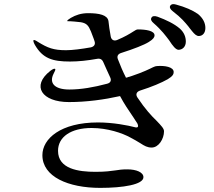

<svg xmlns="http://www.w3.org/2000/svg" viewBox="-20 -859 1040 933"><path d="M802 -663C820 -635 834 -618 847 -617C866 -617 883 -631 883 -657C883 -679 875 -701 854 -720C826 -744 788 -762 745 -778C730 -783 720 -781 716 -773C711 -765 715 -756 727 -746C765 -713 786 -684 802 -663ZM143 -664C146 -666 153 -663 165 -655C212 -626 240 -615 301 -615C332 -615 377 -621 422 -629C438 -633 445 -644 439 -660L436 -669C431 -681 426 -696 422 -706C410 -735 401 -746 373 -751C355 -753 329 -756 307 -756V-758C307 -760 311 -764 324 -772C348 -786 375 -795 408 -795C463 -795 502 -786 507 -757C509 -737 513 -709 518 -682C521 -665 534 -658 550 -665C586 -680 611 -695 628 -706C637 -712 644 -716 650 -716C688 -716 731 -710 731 -687C731 -679 726 -669 703 -655C681 -641 630 -621 570 -602C553 -597 547 -586 553 -571C565 -540 577 -511 592 -482C588 -480 594 -482 599 -483C600 -483 602 -484 604 -485H605C605 -485 610 -486 621 -490C675 -508 707 -524 723 -532C731 -536 738 -538 743 -538C780 -541 824 -534 824 -509C824 -499 820 -489 795 -474C765 -457 718 -437 661 -419C643 -413 638 -400 648 -385C686 -328 717 -295 739 -274C765 -247 777 -234 777 -221C777 -184 751 -142 717 -142C696 -142 682 -150 662 -163C647 -172 631 -182 613 -191C575 -212 503 -237 425 -237C325 -237 262 -194 262 -126C262 -38 361 -24 444 -24C494 -24 518 -28 541 -31C558 -34 574 -36 599 -36C642 -36 677 -22 677 2C677 38 578 54 467 54C312 54 186 0 186 -105C186 -185 275 -264 456 -264C529 -264 601 -250 639 -240C656 -237 651 -252 647 -260L639 -272L632 -283C628 -290 625 -293 622 -298C605 -323 583 -355 564 -391C564 -391 564 -392 563 -392C487 -375 400 -363 315 -363C184 -363 130 -441 225 -515C237 -524 245 -527 248 -524C251 -521 247 -514 240 -500C218 -456 244 -424 317 -424C374 -424 436 -435 500 -452C517 -456 523 -468 515 -484C504 -509 492 -533 482 -557C476 -571 466 -576 451 -573C407 -565 362 -560 320 -560C235 -560 188 -575 150 -640C142 -654 141 -662 143 -664ZM475 -641C488 -644 501 -647 513 -651C520 -653 526 -643 526 -643C528 -635 530 -630 531 -627C532 -624 534 -621 535 -617C536 -614 538 -610 539 -606C542 -599 534 -593 518 -588C510 -587 503 -585 495 -583C480 -579 470 -585 464 -598C462 -602 460 -606 459 -610C452 -626 458 -637 475 -641ZM553 -467C558 -469 563 -471 569 -473C584 -478 597 -472 597 -472C600 -466 603 -460 609 -450C610 -448 611 -446 612 -445C614 -442 615 -439 616 -437C619 -432 621 -428 624 -423C629 -415 621 -407 604 -403C591 -399 578 -396 564 -391C564 -392 563 -392 563 -392C556 -404 551 -415 545 -425C544 -427 544 -428 543 -429C543 -430 542 -432 541 -434C539 -437 536 -441 531 -451C528 -456 536 -462 553 -467ZM820 -804C862 -772 880 -749 895 -731C896 -729 897 -728 898 -727C899 -726 900 -725 901 -723C903 -721 906 -717 913 -708C925 -693 935 -684 946 -684C964 -684 978 -698 978 -723C978 -748 966 -771 942 -791C916 -809 880 -825 835 -837C821 -841 812 -839 807 -831C803 -823 807 -814 820 -804Z"/></svg>

Font: 寒蝉锦书宋Pro Soft
Style: Regular
Weight: 700
Designer: 寒蝉锦书宋{Warren} 思源宋体{Ryoko NISHIZUKA 西塚涼子 (kana & ideographs); Frank Grießhammer (Latin, Greek & Cyrillic); Wenlong ZHANG 
Foundry: Adobe & ChillType
Version: Version 2.000;Glyphs 3.1.1 (3135)